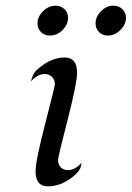

<svg xmlns="http://www.w3.org/2000/svg" viewBox="-20 -644 463 675"><path d="M88.9 -357.9Q94.7 -382.8 106 -395Q110.8 -398.9 118.2 -405.8Q162.1 -441.9 207 -441.9Q251 -441.9 251 -388.2Q251 -352.1 217.5 -221.9Q184.1 -91.8 184.1 -82Q184.1 -64 194.6 -54.9Q205.1 -45.9 219.2 -45.9Q243.2 -45.9 267.1 -71.8Q264.2 -57.6 262.7 -53.7Q261.2 -49.8 255.6 -42Q250 -34.2 237.8 -23.9Q194.8 11.2 148.9 11.2Q105 11.2 105 -42Q105 -78.1 138.9 -209Q172.9 -339.8 172.9 -348.1Q172.9 -364.3 162.4 -374Q151.9 -383.8 137.2 -383.8Q111.8 -383.8 88.9 -357.9ZM111.8 -562Q111.8 -585 131.3 -604.5Q150.9 -624 175.8 -624Q193.8 -624 206.5 -612.1Q219.2 -600.1 219.2 -581.1Q219.2 -558.1 200.2 -538.6Q181.2 -519 154.8 -519Q136.7 -519 124.3 -531Q111.8 -543 111.8 -562ZM315.9 -562Q315.9 -585 335 -604.5Q354 -624 378.9 -624Q397 -624 409.9 -612.1Q422.9 -600.1 422.9 -581.1Q422.9 -558.1 403.3 -538.6Q383.8 -519 358.9 -519Q339.8 -519 327.9 -531.5Q315.9 -543.9 315.9 -562Z"/></svg>

Font: CMU Classical Serif
Style: Italic
Weight: 500
Italic angle: -14.04°
Version: Version 0.7.0